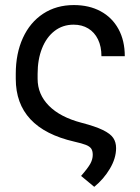

<svg xmlns="http://www.w3.org/2000/svg" viewBox="-20 -557 550 755"><path d="M470.7 -335.9H378.9Q378.9 -374.5 365.2 -402.3Q351.6 -430.2 326.9 -445.1Q302.2 -460 269.5 -460Q226.6 -460 194.6 -435.3Q162.6 -410.6 145.3 -366.9Q127.9 -323.2 127.9 -266.6V-247.1Q127.9 -186 172.4 -141.1Q216.8 -96.2 300.8 -74.2Q355 -60.1 384.5 -45.7Q414.1 -31.2 425.3 -14.6Q436.5 2 436.5 25.4Q436.5 65.4 412.1 106.4Q387.7 147.5 350.6 177.7L298.8 134.8Q325.7 104 335.2 86.7Q344.7 69.3 344.7 51.8Q344.7 36.1 338.6 27.3Q332.5 18.6 317.6 12.7Q302.7 6.8 272.5 0Q42 -52.7 42 -247.1V-266.6Q42 -346.7 70.1 -408Q98.1 -469.2 149.9 -503.2Q201.7 -537.1 270.5 -537.1Q330.6 -537.1 375.7 -512.7Q420.9 -488.3 445.8 -442.9Q470.7 -397.5 470.7 -335.9Z"/></svg>

Font: Pretendard JP
Style: Regular
Weight: 400
Designer: Base glyphs from Inter by Rasmus Andersson; Hangeul glyphs from Noto Sans CJK(Source Han Sans) by Jang Soo-young and Kan
Foundry: Kil Hyung-jin
Version: Version 1.309